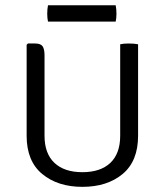

<svg xmlns="http://www.w3.org/2000/svg" viewBox="-20 -714 640 746"><path d="M516.5 -186.5Q516.5 -88 456.5 -38Q396.5 12 300 12Q204.5 12 144 -38Q83.5 -88 83.5 -186.5V-540L88.5 -545H116Q138.5 -545 145.8 -533.8Q153 -522.5 153 -499.5V-186.5Q153 -117.5 191.5 -81.2Q230 -45 300 -45Q370.5 -45 408.8 -81.2Q447 -117.5 447 -186.5V-542Q460 -545 480 -545Q501.5 -545 516.5 -542ZM166.5 -630Q163.5 -643.5 163.5 -660.5Q163.5 -678.5 166.5 -693.5H429.5Q432.5 -678.5 432.5 -660.5Q432.5 -643.5 429.5 -630Z"/></svg>

Font: Signika Negative SC Light
Style: Regular
Weight: 300
Designer: Anna Giedryś
Foundry: Anna Giedryś
Version: Version 2.000; ttfautohint (v1.8.3) -l 8 -r 50 -G 200 -x 9 -